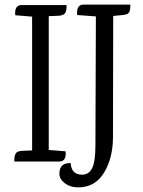

<svg xmlns="http://www.w3.org/2000/svg" viewBox="-20 -699 621 831"><path d="M341 -679H544Q544 -679 544 -671Q544 -644 530 -638Q522 -634 471 -630H470L469 -106Q469 -16 430.5 48Q392 112 318 112Q284 112 260.5 94Q237 76 237 53Q237 5 286 7Q289 57 335 57Q365 57 379 28.5Q393 0 393 -71L395 -628L314 -634Q310 -679 341 -679ZM237 0H42V-8Q42 -34 56 -42Q63 -45 73 -46L119 -48V-627L46 -633Q42 -677 73 -677H268V-669Q268 -642 254 -636Q247 -632 237 -631L191 -629V-50L264 -44Q268 0 237 0Z"/></svg>

Font: Karma
Style: Regular
Weight: 400
Designer: Joana Correia
Foundry: Indian Type Foundry
Version: Version 1.202;PS 1.0;hotconv 1.0.78;makeotf.lib2.5.61930; tt